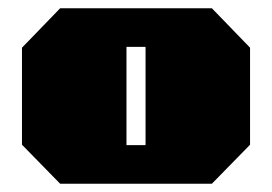

<svg xmlns="http://www.w3.org/2000/svg" viewBox="-20 -757 656 463"><path d="M125 -314 33 -408V-642L125 -737H491L583 -642V-408L491 -314ZM285 -407H331V-644H285Z"/></svg>

Font: Tomorrow Black
Style: Regular
Weight: 900
Designer: Tony de Marco, Monica Rizzolli
Foundry: Just in Type
Version: Version 2.002